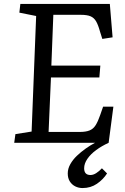

<svg xmlns="http://www.w3.org/2000/svg" viewBox="-20 -723 632 972"><path d="M52 0 58 -44 140 -57 163 -642 78 -659 83 -703H536L550 -534L498 -526L486 -564Q477 -597 466.5 -615Q456 -633 438.5 -640.5Q421 -648 389 -648H250L240 -391H488L483 -331H238L226 -55H383Q414 -55 433 -62.5Q452 -70 464 -89Q476 -108 487 -140L502 -183H554L530 0Q495 16 467 36.5Q439 57 422.5 81Q406 105 406 129Q406 146 414 154.5Q422 163 438 163Q452 163 467 153.5Q482 144 496 129L522 155Q502 186 470.5 207.5Q439 229 398 229Q378 229 361 220.5Q344 212 333.5 195.5Q323 179 323 155Q323 131 336 108Q349 85 369.5 65.5Q390 46 414 29Q438 12 461 0Z"/></svg>

Font: Literata 18pt
Style: Italic
Weight: 400
Italic angle: -2°
Designer: Latin by Veronika Burian and Jose Scaglione. Greek by Irene Vlachou. Cyrillic by Vera Evstafieva
Foundry: TypeTogether
Version: Version 3.103;gftools[0.9.29]